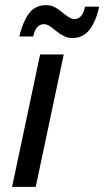

<svg xmlns="http://www.w3.org/2000/svg" viewBox="-20 -727 406 747"><path d="M27 0 136 -515H228L119 0ZM55 -585Q69 -643 93 -675Q117 -707 159 -707Q178 -707 193 -699Q208 -691 221 -680Q234 -669 246.5 -661Q259 -653 271 -653Q283 -653 293.5 -662.5Q304 -672 311 -701H366Q353 -643 328 -611Q303 -579 262 -579Q243 -579 227.5 -587Q212 -595 199 -606Q186 -617 174 -625Q162 -633 150 -633Q138 -633 127 -623.5Q116 -614 109 -585Z"/></svg>

Font: Radio Canada
Style: Italic
Weight: 400
Italic angle: -12°
Designer: Charles Daoud, Etienne Aubert Bonn, Alexandre Saumier Demers, Jacques Le Bailly
Foundry: Radio-Canada
Version: Version 2.104;gftools[0.9.28.dev5+ged2979d]